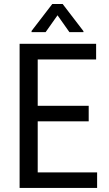

<svg xmlns="http://www.w3.org/2000/svg" viewBox="-20 -927 537 947"><path d="M417.5 -328.6H166V-76.7H459V0H76.7V-710.9H454.1V-633.8H166V-405.3H417.5ZM391.6 -773.4V-768.6H322.3L263.7 -851.6L205.1 -768.6H135.7V-774.4L237.8 -907.2H289.1Z"/></svg>

Font: Roboto Condensed
Style: Regular
Weight: 400
Designer: Google
Version: Version 2.001047; 2015